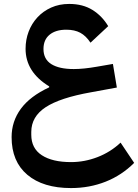

<svg xmlns="http://www.w3.org/2000/svg" viewBox="-20 -652 702 976"><path d="M341 304Q199 304 119 236.5Q39 169 39 45Q39 -35 86 -99Q133 -163 230 -208V-213Q110 -286 110 -404Q110 -450 125.5 -491Q141 -532 170 -563.5Q199 -595 240 -613.5Q281 -632 332 -632Q401 -632 450 -601.5Q499 -571 530 -519L440 -435Q417 -470 388 -485.5Q359 -501 317 -501Q263 -501 232 -475.5Q201 -450 201 -403Q201 -351 241 -326Q281 -301 355 -301Q405 -301 473 -313L554 -327L574 -207L443 -183Q285 -155 212 -107Q139 -59 139 19V33Q139 102 192.5 137Q246 172 341 172Q410 172 476 146.5Q542 121 593 73L662 176Q599 239 517 271.5Q435 304 341 304Z"/></svg>

Font: IBM Plex Sans Arabic SmBld
Style: Regular
Weight: 600
Designer: Mike Abbink, Paul van der Laan, Pieter van Rosmalen, Wael Morcos, Khajak Apelian
Foundry: Bold Monday
Version: Version 1.005